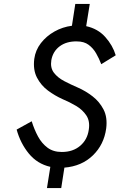

<svg xmlns="http://www.w3.org/2000/svg" viewBox="-20 -838 604 969"><path d="M491 -514Q480 -543 465 -569Q450 -595 427 -612Q404 -629 368 -629Q316 -630 281.5 -604.5Q247 -579 239 -534Q233 -496 252 -471Q271 -446 304.5 -428.5Q338 -411 373 -396Q412 -379 447 -352Q482 -325 502.5 -285.5Q523 -246 516 -190Q505 -108 448.5 -53.5Q392 1 305 8L289 111H217L234 4Q168 -11 125.5 -63Q83 -115 64 -184L140 -226Q153 -184 172 -149Q191 -114 220 -92.5Q249 -71 292 -71Q348 -71 384.5 -102Q421 -133 428 -183Q435 -226 416 -255Q397 -284 364 -303.5Q331 -323 295 -338Q257 -355 222 -381Q187 -407 166.5 -446.5Q146 -486 153 -541Q159 -585 186.5 -620.5Q214 -656 255 -679Q296 -702 343 -708L360 -818H433L415 -706Q474 -693 511.5 -651Q549 -609 564 -559Z"/></svg>

Font: Von Book
Style: Italic
Weight: 400
Version: Version 4.000; ttfautohint (v1.8.4.7-5d5b)